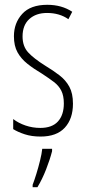

<svg xmlns="http://www.w3.org/2000/svg" viewBox="-20 -559 357 800"><path d="M284 -127Q284 -64 250 -27Q216 10 149 10Q112 10 83 0.5Q54 -9 35 -21V-63Q57 -46 86.5 -36Q116 -26 148 -26Q197 -26 221.5 -53Q246 -80 246 -128Q246 -160 235.5 -181Q225 -202 204.5 -217.5Q184 -233 155 -252Q121 -272 94.5 -293Q68 -314 53 -341Q38 -368 38 -408Q38 -463 72.5 -501Q107 -539 177 -539Q237 -539 281 -510L265 -479Q228 -505 176 -505Q130 -505 102 -479.5Q74 -454 74 -407Q74 -366 97.5 -340.5Q121 -315 169 -285Q202 -265 228 -245Q254 -225 269 -197.5Q284 -170 284 -127ZM197 71Q188 106 172 147Q156 188 136 221H116V211Q123 193 131.5 165.5Q140 138 147 109.5Q154 81 156 61H197Z"/></svg>

Font: Noto Sans Lao ExtraCondensed ExtraLight
Style: Regular
Weight: 200
Width: 2
Designer: Monotype Design Team
Foundry: Monotype Imaging Inc.
Version: Version 2.003; ttfautohint (v1.8.4.7-5d5b)